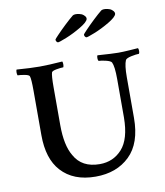

<svg xmlns="http://www.w3.org/2000/svg" viewBox="-95 -967 902 1051"><g transform="rotate(-10 355.5 -441.5)"><path d="M574.2 -886.7Q588.9 -883.8 598.1 -876Q607.4 -868.2 609.4 -862.3Q611.3 -856.4 610.4 -852.5Q606.4 -835.9 564.5 -811Q522.5 -786.1 481 -769.5Q439.5 -752.9 433.6 -753.9Q428.7 -754.9 425.3 -760.7Q421.9 -766.6 422.9 -771.5Q423.8 -774.4 443.4 -794.9Q462.9 -815.4 491.2 -842.3Q519.5 -869.1 539.1 -884.8Q549.8 -891.6 574.2 -886.7ZM416 -886.7Q430.7 -883.8 439.9 -876Q449.2 -868.2 451.2 -862.3Q453.1 -856.4 452.1 -852.5Q448.2 -835.9 406.2 -811Q364.3 -786.1 322.8 -769.5Q281.2 -752.9 275.4 -753.9Q270.5 -754.9 267.1 -760.7Q263.7 -766.6 264.6 -771.5Q265.6 -774.4 285.2 -794.9Q304.7 -815.4 333 -842.3Q361.3 -869.1 380.9 -884.8Q391.6 -891.6 416 -886.7ZM154.3 -640.6Q202.1 -640.6 280.3 -646.5Q283.2 -641.6 283.2 -630.4Q283.2 -619.1 280.3 -614.3Q265.6 -614.3 241.7 -609.9Q217.8 -605.5 214.8 -597.7Q209 -580.1 209 -515.6V-305.7Q209 -192.4 245.1 -132.8Q286.1 -57.6 385.7 -57.6Q460.9 -57.6 509.8 -111.8Q558.6 -166 559.6 -285.2V-500Q559.6 -570.3 547.9 -593.8Q543 -602.5 517.1 -608.9Q491.2 -615.2 476.6 -615.2Q472.7 -620.1 472.7 -630.9Q472.7 -641.6 475.6 -646.5Q561.5 -640.6 590.8 -640.6Q616.2 -640.6 652.3 -643.1Q688.5 -645.5 701.2 -646.5Q704.1 -641.6 704.6 -631.8Q705.1 -622.1 701.2 -615.2Q685.5 -615.2 657.7 -609.4Q629.9 -603.5 625 -593.8Q613.3 -567.4 613.3 -501V-274.4Q613.3 -133.8 541 -64Q468.8 5.9 351.6 5.9Q228.5 5.9 161.1 -68.4Q97.7 -137.7 97.7 -269.5V-515.6Q97.7 -583 91.8 -597.7Q88.9 -605.5 64.9 -609.9Q41 -614.3 26.4 -614.3Q23.4 -619.1 23.4 -630.9Q23.4 -642.6 26.4 -646.5Q104.5 -640.6 154.3 -640.6Z"/></g></svg>

Font: Crimson
Style: Semibold
Weight: 600
Version: Version 0.8